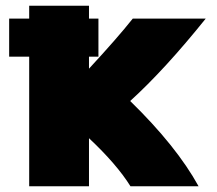

<svg xmlns="http://www.w3.org/2000/svg" viewBox="-20 -621 757 671"><path d="M324 -423H291V-381Q390 -488 444 -556H699Q556 -378 435 -268Q597 -110 674 30H436Q388 -47 291 -138V30H82V-423H12V-556H82V-601H291V-556H324Z"/></svg>

Font: Repo
Style: ExtraBlack
Weight: 1000
Designer: Stefan Peev
Foundry: Context Ltd
Version: Version 001.000